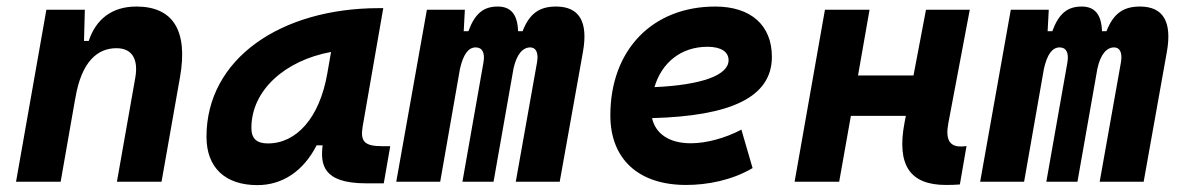

<svg xmlns="http://www.w3.org/2000/svg" viewBox="-20 -547 3556 578"><path d="M28.3 0H162.6L206.5 -250.5V-249.5C225.1 -363.8 274.9 -401.9 330.6 -401.9C376 -401.9 397.5 -371.1 387.2 -312.5L332 0H466.3L522 -315.4C546.4 -454.6 501 -527.3 390.6 -527.3C317.4 -527.3 269 -489.7 247.1 -423.8H232.9L235.4 -517.6H119.6Z M754.9 10.3C830.6 10.3 893.6 -32.2 933.1 -109.4H951.2C944.8 -54.2 949.7 4.9 1082 4.9H1135.3L1154.8 -106.9H1131.3C1077.6 -106.9 1064 -120.6 1071.8 -166.5L1133.8 -522.5H1121.6C825.2 -522.5 601.6 -370.1 601.6 -135.3C601.6 -43 657.2 10.3 754.9 10.3ZM786.6 -115.2C752.4 -115.2 736.8 -129.9 736.8 -162.1C736.8 -275.4 838.4 -365.2 976.6 -390.6L965.3 -325.7C941.9 -191.4 872.1 -115.2 786.6 -115.2Z M1379.4 -517.6H1265.1L1172.9 0H1305.2L1364.7 -339.8C1374.5 -382.8 1389.6 -404.3 1412.1 -404.3C1432.1 -404.3 1440.4 -387.7 1435.5 -359.4L1372.1 0H1465.8L1525.9 -340.8C1535.2 -383.3 1553.7 -404.3 1576.2 -404.3C1593.8 -404.3 1601.6 -387.7 1596.7 -359.4L1532.7 0H1665L1734.9 -390.6C1751 -481 1724.6 -527.3 1653.8 -527.3C1605 -527.3 1574.2 -507.3 1553.2 -453.1H1539.6C1538.1 -504.4 1517.1 -527.3 1478.5 -527.3C1435.5 -527.3 1409.7 -506.3 1390.1 -453.1H1376Z M2059.6 -115.7C1995.6 -115.7 1953.6 -143.6 1942.9 -191.4C2178.7 -197.8 2303.7 -253.4 2303.7 -376C2303.7 -471.2 2240.2 -527.3 2133.3 -527.3C1943.8 -527.3 1817.4 -396.5 1817.4 -199.7C1817.4 -67.9 1902.3 9.8 2045.4 9.8C2109.9 9.8 2183.6 -4.4 2245.6 -41L2211.9 -156.7C2162.6 -130.9 2106.4 -115.7 2059.6 -115.7ZM1950.2 -284.7C1972.2 -359.4 2031.2 -406.2 2109.9 -406.2C2150.4 -406.2 2173.3 -391.1 2173.3 -365.7C2173.3 -320.3 2091.3 -291 1950.2 -284.7Z M2372.1 0H2506.3L2541.5 -198.2H2707L2703.1 -178.2C2678.7 -49.8 2719.2 9.8 2827.6 9.8C2844.2 9.8 2857.4 9.3 2869.6 8.3L2889.6 -107.4C2883.3 -106.4 2877.4 -106 2872.1 -106C2837.9 -106 2825.7 -128.4 2835 -176.8L2899.4 -517.6H2767.6L2730 -319.8H2563L2597.7 -517.6H2463.4Z M3137.2 -517.6H3022.9L2930.7 0H3063L3122.6 -339.8C3132.3 -382.8 3147.5 -404.3 3169.9 -404.3C3189.9 -404.3 3198.2 -387.7 3193.4 -359.4L3129.9 0H3223.6L3283.7 -340.8C3293 -383.3 3311.5 -404.3 3334 -404.3C3351.6 -404.3 3359.4 -387.7 3354.5 -359.4L3290.5 0H3422.9L3492.7 -390.6C3508.8 -481 3482.4 -527.3 3411.6 -527.3C3362.8 -527.3 3332 -507.3 3311 -453.1H3297.4C3295.9 -504.4 3274.9 -527.3 3236.3 -527.3C3193.4 -527.3 3167.5 -506.3 3147.9 -453.1H3133.8Z"/></svg>

Font: Cascadia Code
Style: Bold Italic
Weight: 700
Italic angle: -10°
Monospace: yes
Designer: Aaron Bell
Foundry: Saja Typeworks
Version: Version 2404.023